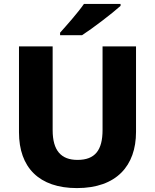

<svg xmlns="http://www.w3.org/2000/svg" viewBox="-20 -951 792 981"><path d="M596 -921V-931H409C378 -886 320 -821 287 -784V-771H399C452 -805 554 -883 596 -921ZM675 -277V-714H504V-287C504 -184 466 -134 376 -134C292 -134 249 -182 249 -286V-714H77V-275C77 -95 180 10 373 10C575 10 675 -104 675 -277Z"/></svg>

Font: Noto Sans Thai Looped ExtraBold
Style: Regular
Weight: 800
Designer: Cadson Demak Team
Foundry: Cadson Demak Co., Ltd.
Version: Version 1.001